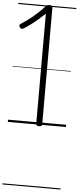

<svg xmlns="http://www.w3.org/2000/svg" viewBox="-92 -1121 710 1728"><g transform="rotate(5 262.5 -257.5)"><path d="M283 14Q269 14 262.5 9Q256 4 256 -5V-1000Q227 -972 195 -944.5Q163 -917 132 -894Q101 -871 72 -853Q61 -846 51.5 -845.5Q42 -845 34 -857Q26 -870 28 -877.5Q30 -885 42 -892Q76 -913 110.5 -939.5Q145 -966 180.5 -998Q216 -1030 250 -1067Q255 -1073 259.5 -1075.5Q264 -1078 269.5 -1079Q275 -1080 285 -1080Q299 -1080 304.5 -1075Q310 -1070 310 -1061V-5Q310 4 304 9Q298 14 283 14ZM0 555H525V565H0ZM0 -20H525V0H0ZM0 -505H525V-500H0ZM0 -1075H525V-1065H0Z"/></g></svg>

Font: Playwrite AR Guides
Style: Regular
Weight: 400
Designer: Veronika Burian, José Scaglione
Foundry: TypeTogether
Version: Version 1.003